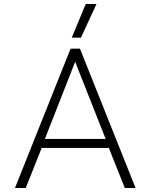

<svg xmlns="http://www.w3.org/2000/svg" viewBox="-20 -943 755 963"><path d="M410 -923H464L386 -754H340ZM334 -699H381L660 0H606L526 -201H189L109 0H55ZM510 -246 357 -633 205 -246Z"/></svg>

Font: Prompt ExtraLight
Style: Regular
Weight: 275
Designer: Katatrad Team
Foundry: CadsonDemak
Version: Version 1.000